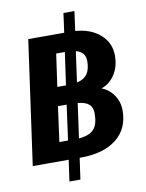

<svg xmlns="http://www.w3.org/2000/svg" viewBox="-99 -879 813 1068"><g transform="rotate(-10 307.5 -344.5)"><path d="M565 -219Q565 -115 492 -57.5Q419 0 289 0H284L267 120H205L222 0H19L117 -700H320L335 -809H397L382 -699Q469 -693 522.5 -645.5Q576 -598 576 -526Q576 -465 547.5 -420.5Q519 -376 471 -359Q513 -343 539 -304.5Q565 -266 565 -219ZM305 -594H256L230 -410H279ZM419 -523Q419 -575 366 -588L342 -415Q382 -424 400.5 -450Q419 -476 419 -523ZM237 -106 264 -304H215L188 -106ZM409 -229Q409 -263 389.5 -280.5Q370 -298 326 -302L299 -107Q359 -112 384 -140Q409 -168 409 -229Z"/></g></svg>

Font: Krub
Style: Bold Italic
Weight: 700
Italic angle: -8°
Designer: Ekaluck Peanpanawate
Foundry: Cadson Demak Co.,Ltd.
Version: Version 1.000; ttfautohint (v1.6)